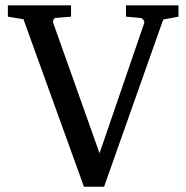

<svg xmlns="http://www.w3.org/2000/svg" viewBox="-20 -691 706 727"><path d="M598.1 -617.2 374 16.1H297.9L68.8 -618.2L9.8 -627.9V-670.9H249V-627.9L189.9 -623Q184.6 -622.1 182.1 -615.7Q179.7 -609.4 181.2 -605L356.9 -110.8L525.9 -603Q527.8 -608.9 523.2 -615.5Q518.6 -622.1 512.2 -623L457 -627.9V-670.9H655.8V-627.9Z"/></svg>

Font: TAML ThiruValluvar
Style: Regular
Weight: 400
Version: Version 0.271; dev 7ad24fM